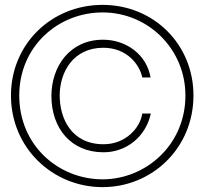

<svg xmlns="http://www.w3.org/2000/svg" viewBox="-20 -641 840 788"><path d="M401 127C605 127 774 -34 774 -249C774 -460 610 -621 401 -621C191 -621 25 -460 25 -249C25 -34 196 127 401 127ZM401 95C221 95 59 -43 59 -249C59 -450 218 -590 401 -590C588 -590 741 -440 741 -249C741 -45 577 95 401 95ZM564 -175C555 -116 496 -49 405 -49C273 -49 225 -155 225 -249C225 -343 279 -445 404 -445C501 -445 553 -376 564 -323H598C582 -417 498 -478 403 -478C266 -478 191 -368 191 -247C191 -116 270 -16 405 -16C497 -16 578 -78 599 -175Z"/></svg>

Font: Advent Pro
Style: ExtraLight
Weight: 250
Designer: Andreas Kalpakidis
Foundry: Andreas Kalpakidis
Version: Version 2.002 2007